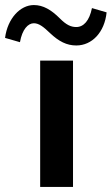

<svg xmlns="http://www.w3.org/2000/svg" viewBox="-100 -740 442 760"><path d="M59 -500V0H189V-500ZM322 -691 264 -708C254 -658 231 -633 202 -633C180 -633 162 -642 137 -667C103 -701 71 -720 34 -720C-20 -720 -70 -667 -80 -590L-21 -573C-12 -624 11 -648 34 -648C55 -648 74 -632 98 -609C133 -576 164 -560 202 -560C264 -560 314 -612 322 -691Z"/></svg>

Font: Gully SemiBold
Style: Regular
Weight: 600
Designer: jaikishan Patel
Foundry: MagicType
Version: Version 1.000;Glyphs 3.2 (3242)